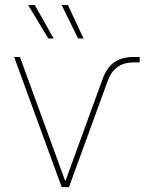

<svg xmlns="http://www.w3.org/2000/svg" viewBox="-20 -770 633 790"><path d="M233.9 0 38.1 -535.6H62L247.6 -27.3H250L402.3 -445.3Q418.9 -491.7 450 -513.7Q481 -535.6 529.8 -535.6H554.7V-513.2H529.3Q451.2 -513.2 423.8 -438.5L263.7 0ZM301.3 -611.8 233.4 -749.5H259.3L323.7 -611.8ZM178.7 -611.8 95.7 -749.5H123L200.7 -611.8Z"/></svg>

Font: Inter 20pt Thin
Style: Regular
Weight: 250
Version: Version 4.001;git-66647c0bb